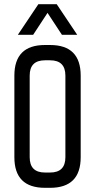

<svg xmlns="http://www.w3.org/2000/svg" viewBox="-20 -899 455 919"><path d="M219.7 -683.6Q366.2 -683.6 366.2 -537.1V-146.5Q366.2 0 219.7 0H195.3Q48.8 0 48.8 -146.5V-537.1Q48.8 -683.6 195.3 -683.6ZM219.7 -73.2Q293 -73.2 293 -146.5V-537.1Q293 -610.4 219.7 -610.4H195.3Q122.1 -610.4 122.1 -537.1V-146.5Q122.1 -73.2 195.3 -73.2ZM65.4 -732.4 163.6 -878.9H251.5L349.6 -732.4H276.4L207.5 -837.4L138.7 -732.4Z"/></svg>

Font: Saniretro
Style: Regular
Weight: 400
Designer: Jayvee D. Enaguas (Grand Chaos)
Version: Version 1.0 - 6/10/2013